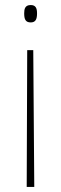

<svg xmlns="http://www.w3.org/2000/svg" viewBox="-20 -550 243 762"><path d="M127 -497C127 -517 122 -530 102 -530C79 -530 76 -514 76 -497C76 -474 81 -461 102 -461C122 -461 127 -475 127 -497ZM88 -351 86 192H116L112 -351Z"/></svg>

Font: Noto Sans Ethiopic Condensed Thin
Style: Regular
Weight: 100
Width: 3
Designer: Monotype Design Team
Foundry: Monotype Imaging Inc.
Version: Version 2.102